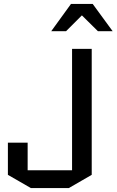

<svg xmlns="http://www.w3.org/2000/svg" viewBox="-20 -948 591 973"><path d="M345.2 -85V-700.2H444.8V-62L329.1 4.9H136.2L20 -62V-225.1H120.1V-85ZM339.8 -928.2H449.7L550.8 -790H476.1L395 -870.1L314.9 -790H239.7Z"/></svg>

Font: Quantico
Style: Regular
Weight: 400
Designer: Matt Desmond
Foundry: MADtype
Version: Version 2.002